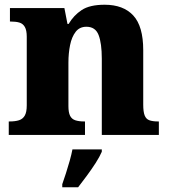

<svg xmlns="http://www.w3.org/2000/svg" viewBox="-20 -570 716 811"><path d="M17 0V-57H21Q44 -57 60 -62Q76 -67 84.5 -81.5Q93 -96 93 -125V-415Q93 -442 85 -456Q77 -470 62.5 -474.5Q48 -479 26 -479H22V-536H252L265 -469H270Q291 -505 325 -527.5Q359 -550 422 -550Q501 -550 543 -504.5Q585 -459 585 -358V-128Q585 -98 591 -82.5Q597 -67 611 -62Q625 -57 647 -57H651V0H410V-322Q410 -387 396.5 -422Q383 -457 345 -457Q316 -457 299.5 -435.5Q283 -414 276 -379.5Q269 -345 269 -305V-122Q269 -95 276 -81Q283 -67 298 -62Q313 -57 335 -57H339V0ZM243 208Q250 188 258.5 162Q267 136 274.5 109Q282 82 286 61H410V71Q401 92 384 118.5Q367 145 347 172Q327 199 310 221H243Z"/></svg>

Font: Noto Serif Khmer ExtraBold
Style: Regular
Weight: 800
Version: Version 2.003